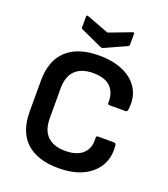

<svg xmlns="http://www.w3.org/2000/svg" viewBox="-155 -966 953 1088"><g transform="rotate(20 321.5 -422.5)"><path d="M324 12Q197 12 129.5 -50Q62 -112 62 -235V-419Q62 -542 130 -604.5Q198 -667 324 -667Q410 -667 472 -639Q534 -611 564 -559Q594 -507 584 -436Q582 -422 572 -422H475Q463 -422 464 -434Q466 -495 431.5 -528.5Q397 -562 326 -562Q257 -562 219.5 -526Q182 -490 182 -417V-238Q182 -165 219.5 -129Q257 -93 326 -93Q398 -93 433.5 -127.5Q469 -162 464 -221Q463 -233 475 -233H571Q583 -233 584 -219Q591 -149 560.5 -97Q530 -45 469.5 -16.5Q409 12 324 12ZM314 -715 186 -773Q178 -776 178 -785V-849Q178 -860 190 -855L323 -805L455 -855Q467 -860 467 -849V-785Q467 -776 459 -773L331 -715Q323 -711 314 -715Z"/></g></svg>

Font: Sofia Sans
Style: Bold
Weight: 700
Designer: Botio Nikoltchev, Ani Petrova
Foundry: lettersoup
Version: Version 4.100; ttfautohint (v1.8.4.7-5d5b)